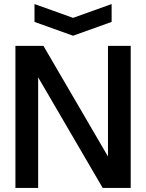

<svg xmlns="http://www.w3.org/2000/svg" viewBox="-20 -926 720 946"><path d="M56 0V-700H194L512 -155V-700H624V0H486L168 -545V0ZM530 -906V-818L340 -750L150 -818V-906L340 -838Z"/></svg>

Font: Tektur Medium
Style: Regular
Weight: 500
Designer: Adam Jagosz
Foundry: Adam Jagosz
Version: Version 1.005;gftools[0.9.30]